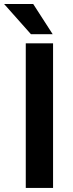

<svg xmlns="http://www.w3.org/2000/svg" viewBox="-50 -924 357 944"><path d="M210.9 -710.9V0H76.7V-710.9ZM113.3 -904.3 209 -755.9H102.1L-29.8 -904.3Z"/></svg>

Font: Vazirmatn FD SemiBold
Style: Regular
Weight: 600
Designer: Saber Rastikerdar
Foundry: Saber Rastikerdar
Version: Version 33.001